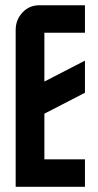

<svg xmlns="http://www.w3.org/2000/svg" viewBox="-20 -715 375 735"><path d="M305.2 -589.8H149.9V-402.8L305.2 -482.9V-359.9L149.9 -279.8V-105H305.2V0H40V-600.1Q40 -639.6 66.4 -667.5Q92.3 -694.8 129.9 -694.8H305.2Z"/></svg>

Font: Horta
Style: Regular
Weight: 600
Width: 3
Version: Version 0.11